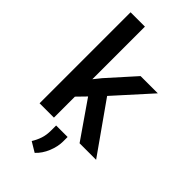

<svg xmlns="http://www.w3.org/2000/svg" viewBox="-296 -822 1119 1119"><g transform="rotate(45 263.5 -262.5)"><path d="M390.6 0 232.9 -228 179.2 -172.9V0H61V-750H179.2V-316.4L215.8 -361.8L365.2 -528.3H507.3L309.1 -308.6L526.9 0ZM315.4 23.4V60.1Q315.4 102.5 296.6 148.4Q277.8 194.3 245.1 224.6L184.1 188Q201.2 160.6 210.9 131.3Q220.7 102.1 220.7 64.5V23.4Z"/></g></svg>

Font: Vazirmatn UI FD Medium
Style: Regular
Weight: 500
Designer: Saber Rastikerdar
Foundry: Saber Rastikerdar
Version: Version 33.003